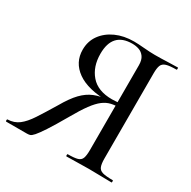

<svg xmlns="http://www.w3.org/2000/svg" viewBox="-150 -766 897 904"><g transform="rotate(30 298.0 -314.0)"><path d="M568 -12Q570 -12 570 -6Q570 0 568 0Q543 0 511.5 -1Q480 -2 444 -2Q409 -2 378.5 -1Q348 0 323 0Q321 0 321 -6Q321 -12 323 -12Q359 -12 376 -17Q393 -22 398.5 -37Q404 -52 404 -81V-329L429 -324Q402 -324 380 -319Q358 -314 337.5 -298.5Q317 -283 294 -252Q271 -221 241 -168Q203 -102 180 -67Q157 -32 144.5 -18Q132 -4 124.5 -2Q117 0 108 0H-4Q-7 0 -7 -6Q-7 -12 -4 -12Q31 -13 56.5 -32.5Q82 -52 107.5 -91Q133 -130 168 -188Q199 -242 227 -271Q255 -300 287 -313Q319 -326 358 -329L365 -322Q253 -323 195.5 -364Q138 -405 138 -474Q138 -520 163 -554.5Q188 -589 231 -608.5Q274 -628 329 -628Q350 -628 384.5 -625Q419 -622 444 -622Q480 -622 511 -623.5Q542 -625 568 -625Q570 -625 570 -619Q570 -613 568 -613Q531 -613 513 -607.5Q495 -602 489 -587.5Q483 -573 483 -544V-81Q483 -52 489 -37Q495 -22 513 -17Q531 -12 568 -12ZM220 -499Q220 -429 258.5 -384.5Q297 -340 374 -340Q388 -340 404.5 -341.5Q421 -343 431 -346L404 -337V-542Q404 -571 392.5 -587Q381 -603 364 -609Q347 -615 327 -615Q220 -615 220 -499Z"/></g></svg>

Font: Cormorant Medium
Style: Regular
Weight: 500
Designer: Christian Thalmann (Catharsis Fonts)
Foundry: Catharsis Fonts
Version: Version 4.000